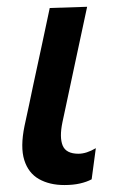

<svg xmlns="http://www.w3.org/2000/svg" viewBox="-20 -520 352 552"><path d="M165 12Q122.5 12 92 -5.2Q61.5 -22.5 49.8 -59.8Q38 -97 50.5 -158Q58.5 -194 63.8 -219.5Q69 -245 75 -273Q89.5 -339.5 100.5 -391.2Q111.5 -443 123 -497L230.5 -500.5Q211.5 -412 195.5 -337.2Q179.5 -262.5 168.5 -210.5L159.5 -168.5Q150.5 -125 160.2 -101.5Q170 -78 205.5 -78Q228.5 -78 255.5 -94L243.5 -4.5Q229.5 3 210 7.5Q190.5 12 165 12Z"/></svg>

Font: Commissioner Medium
Style: Italic
Weight: 500
Italic angle: -12°
Designer: Kostas Bartsokas
Foundry: Kostas Bartsokas
Version: Version 1.000; ttfautohint (v1.8.3)